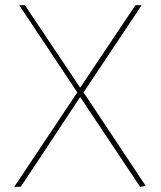

<svg xmlns="http://www.w3.org/2000/svg" viewBox="-20 -720 621 740"><path d="M542 -3 302 -364 526 -700H502L289 -382L76 -700H54L278 -364L35 0H60L289 -346L520 0Z"/></svg>

Font: Advent Pro
Style: Thin
Weight: 100
Designer: Andreas Kalpakidis
Foundry: Andreas Kalpakidis
Version: Version 2.002 2007